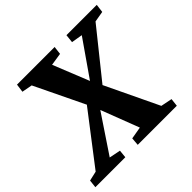

<svg xmlns="http://www.w3.org/2000/svg" viewBox="-213 -929 1115 1115"><g transform="rotate(-45 345.0 -371.5)"><path d="M-32.5 0 -27 -49 32.5 -62.5 270.5 -372.5 380.5 -456.5 536 -680 467.5 -691.5 473 -743H722L715.5 -691.5L649 -680L415 -388.5L304 -295.5L148.5 -63L218.5 -49L213.5 0ZM315.5 0 319.5 -49 395 -62 305.5 -295.5 272 -372.5 124 -679.5 60 -691.5 67 -743H376L370 -692.5L292.5 -680.5L382.5 -456.5L417 -388.5L572.5 -63L642 -49L636.5 0Z"/></g></svg>

Font: Merriweather ExtraBold
Style: Italic
Weight: 800
Italic angle: -7.8°
Version: Version 2.101